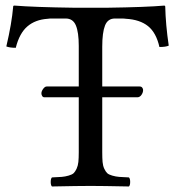

<svg xmlns="http://www.w3.org/2000/svg" viewBox="-20 -673 637 695"><path d="M477.1 -320.8H350.1V-122.1Q350.1 -100.6 351.3 -86.7Q352.5 -72.8 357.4 -62.3Q362.3 -51.8 367.9 -46.4Q373.5 -41 386.2 -37.4Q398.9 -33.7 411.4 -32.7Q423.8 -31.7 446.8 -30.8Q451.2 -26.4 451.2 -14.4Q451.2 -2.4 446.8 2Q347.2 0 308.1 0Q265.6 0 168 2Q163.6 -2.4 163.6 -14.4Q163.6 -26.4 168 -30.8Q190.9 -31.7 203.4 -32.7Q215.8 -33.7 228.5 -37.4Q241.2 -41 246.8 -46.4Q252.4 -51.8 257.3 -62.3Q262.2 -72.8 263.7 -86.7Q265.1 -100.6 265.1 -122.1V-320.8H141.1Q135.7 -320.8 132.8 -325.2Q129.9 -329.6 129.9 -335Q129.9 -342.8 136.2 -351.3Q142.6 -359.9 148.9 -359.9H265.1V-506.8Q265.1 -556.2 254.6 -581.1Q244.1 -606 217.8 -606H168.9Q157.7 -606 152.8 -605Q107.9 -602.1 79.1 -577.4Q50.3 -552.7 37.1 -500Q15.1 -500 2.9 -504.9Q22.5 -587.9 27.8 -649.9Q27.8 -652.8 32.2 -652.8Q103.5 -647 249 -645H367.2Q508.8 -647 575.2 -652.8Q576.2 -652.8 577.1 -651.6Q578.1 -650.4 578.1 -649.9Q579.6 -583.5 590.8 -507.8Q580.1 -502.9 557.1 -502.9Q545.4 -554.7 515.9 -578.4Q486.3 -602.1 436 -605Q430.2 -606 418 -606H396Q370.1 -606 360.1 -580.6Q350.1 -555.2 350.1 -503.9V-359.9H485.8Q491.7 -359.9 494.9 -355.7Q498 -351.6 498 -347.2Q498 -337.9 491.9 -329.3Q485.8 -320.8 477.1 -320.8Z"/></svg>

Font: Common Serif
Style: Regular
Weight: 400
Designer: Philipp H. Poll, Khaled Hosny
Foundry: Stefan Peev, Context Ltd.
Version: Version 1.026